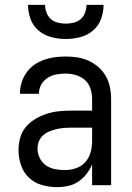

<svg xmlns="http://www.w3.org/2000/svg" viewBox="-20 -760 540 788"><path d="M214 8Q183 8 152.5 -0.5Q122 -9 99.5 -30Q77 -51 66.5 -81.5Q56 -112 56 -143Q56 -168 62.5 -193Q69 -218 85 -237.5Q101 -257 123 -270.5Q145 -284 169 -292Q193 -300 218 -303Q243 -306 269 -306H358V-355Q358 -376 351 -397Q344 -418 328 -432Q312 -446 291 -452Q270 -458 249 -458Q230 -458 211 -454.5Q192 -451 175.5 -440.5Q159 -430 149.5 -413Q140 -396 140 -377V-375H62V-378Q62 -401 69 -422.5Q76 -444 89 -462.5Q102 -481 120.5 -494Q139 -507 160.5 -514.5Q182 -522 204 -525Q226 -528 249 -528Q273 -528 297 -524.5Q321 -521 343 -511Q365 -501 383.5 -485Q402 -469 414 -448Q426 -427 431 -403Q436 -379 436 -355V0H358V-86Q350 -65 335.5 -46.5Q321 -28 302 -15Q283 -2 260 3Q237 8 214 8ZM246 -62Q269 -62 291.5 -69.5Q314 -77 329.5 -94Q345 -111 351.5 -134Q358 -157 358 -180V-236H269Q254 -236 239 -234.5Q224 -233 209.5 -229.5Q195 -226 181 -220Q167 -214 156 -204Q145 -194 139.5 -179.5Q134 -165 134 -150Q134 -130 143 -111.5Q152 -93 168.5 -81.5Q185 -70 205 -66Q225 -62 246 -62ZM250 -600Q220 -600 191 -607.5Q162 -615 139 -634Q116 -653 105.5 -681.5Q95 -710 95 -740H165Q165 -724 171 -708Q177 -692 189 -681.5Q201 -671 217.5 -667Q234 -663 250 -663Q266 -663 282.5 -667Q299 -671 311 -681.5Q323 -692 329 -708Q335 -724 335 -740H405Q405 -710 394.5 -681.5Q384 -653 361 -634Q338 -615 309 -607.5Q280 -600 250 -600Z"/></svg>

Font: Iosevka
Style: Regular
Weight: 400
Monospace: yes
Designer: Belleve Invis
Foundry: Belleve Invis
Version: Version 33.2.3; ttfautohint (v1.8.4)